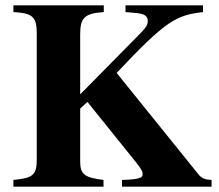

<svg xmlns="http://www.w3.org/2000/svg" viewBox="-20 -696 818 716"><path d="M769 -25C744 -26 732 -31 720 -46L415 -424C601 -622 638 -639 737 -651V-676H448V-651L483 -648C519 -645 531 -637 531 -617C531 -601 522 -590 491 -559L279 -344V-567C279 -628 293 -646 367 -651V-676H30V-651C99 -647 117 -635 117 -573V-101C117 -44 104 -32 30 -25V0H366V-25C294 -34 279 -46 279 -95V-291L306 -316L487 -91C506 -67 512 -57 512 -46C512 -33 500 -27 435 -25V0H769Z"/></svg>

Font: STIXGeneral
Style: Bold
Weight: 700
Designer: MicroPress Inc., with final additions and corrections provided by Coen Hoffman, Elsevier (retired)
Version: Version 1.1.0